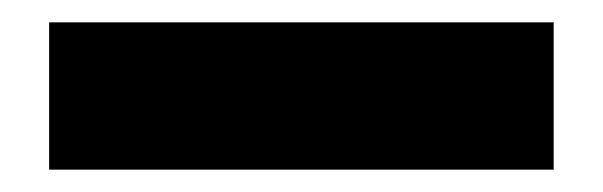

<svg xmlns="http://www.w3.org/2000/svg" viewBox="-20 -753 540 172"><path d="M24 -601V-733H476V-601Z"/></svg>

Font: Nunito Sans 7pt Expanded Black
Style: Regular
Weight: 900
Width: 7
Designer: Vernon Adams
Foundry: Vernon Adams
Version: Version 3.101;gftools[0.9.27]